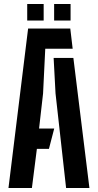

<svg xmlns="http://www.w3.org/2000/svg" viewBox="-20 -943 491 963"><path d="M22.5 0 121 -800H332.5L344.5 -698.5H207L196 -474L176 -298.5H252L225.5 -196.5H165L140 0ZM311.5 0 258.5 -474.5 249 -652.5H348L428.5 0ZM251.5 -840V-923H334V-840ZM116.5 -840V-923H199V-840Z"/></svg>

Font: Big Shoulders Stencil Text Thin
Style: Bold
Weight: 700
Version: Version 2.001